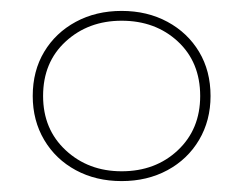

<svg xmlns="http://www.w3.org/2000/svg" viewBox="-20 -764 447 352"><path d="M203 -432Q156 -432 119 -452Q82 -472 61 -507.5Q40 -543 40 -588Q40 -634 61 -669Q82 -704 119 -724Q156 -744 203 -744Q250 -744 287 -724Q324 -704 345 -669Q366 -634 366 -588Q366 -543 345 -507.5Q324 -472 287 -452Q250 -432 203 -432ZM203 -450Q265 -450 306 -488.5Q347 -527 347 -588Q347 -650 306 -688Q265 -726 203 -726Q142 -726 100.5 -688Q59 -650 59 -588Q59 -527 100.5 -488.5Q142 -450 203 -450Z"/></svg>

Font: Montserrat Alternates Thin
Style: Regular
Weight: 100
Designer: Julieta Ulanovsky
Foundry: Julieta Ulanovsky
Version: Version 9.000